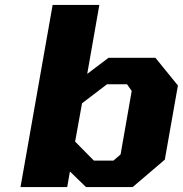

<svg xmlns="http://www.w3.org/2000/svg" viewBox="-20 -757 740 777"><path d="M63 0 193 -737H382L333 -458L419 -523H609L700 -411L647 -111L517 0H328L263 -63L252 0ZM360 -107H439L468 -132L513 -389L494 -416H413L312 -339L284 -184Z"/></svg>

Font: Tomorrow
Style: Bold Italic
Weight: 700
Italic angle: -10°
Designer: Tony de Marco, Monica Rizzolli
Foundry: Just in Type
Version: Version 2.002